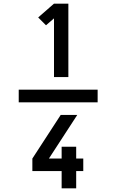

<svg xmlns="http://www.w3.org/2000/svg" viewBox="-20 -868 640 1056"><path d="M277 -444V-767L233 -729L190 -772L277 -848H356V-444ZM83 -305V-375H517V-305ZM319 168V73H158V4L314 -236H405L381 -199L249 4H319V-61H399V4H438V73H399V168Z"/></svg>

Font: Iosevka Custom SmBdEx
Style: Regular
Weight: 600
Width: 7
Monospace: yes
Designer: Belleve Invis
Foundry: Belleve Invis
Version: Version 11.2.4; ttfautohint (v1.8.4)